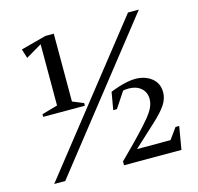

<svg xmlns="http://www.w3.org/2000/svg" viewBox="-102 -801 936 908"><g transform="rotate(-15 366.5 -346.5)"><path d="M86 -320V-333L163 -355V-655L85 -609L71 -654L195 -687H236V-355L290 -333V-320ZM54 0 601 -693H654L108 0ZM396 0V-19Q456 -78 494.5 -118.5Q533 -159 555 -186Q577 -213 585.5 -233Q594 -253 594 -272Q594 -305 571 -325Q548 -345 511 -345Q505 -345 497.5 -344.5Q490 -344 483 -342L432 -265H414L429 -351Q446 -358 467.5 -365Q489 -372 511.5 -376.5Q534 -381 551 -381Q600 -381 632 -355.5Q664 -330 664 -286Q664 -254 644 -224.5Q624 -195 582 -156.5Q540 -118 475 -58H639L678 -112H696L677 0Z"/></g></svg>

Font: Ancizar Serif Light
Style: Regular
Weight: 400
Version: Version 8.100